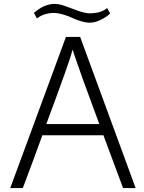

<svg xmlns="http://www.w3.org/2000/svg" viewBox="-20 -958 734 978"><path d="M315.9 -770H388.2L670.9 0H606.9L506.8 -269H195.8Q144.5 -127.4 96.2 0H32.2ZM350.1 -705.1Q334 -642.6 215.8 -326.2H485.8Q434.6 -463.4 400.6 -558.1Q366.7 -652.8 358.4 -678.7ZM525.9 -917 541 -889.2Q536.1 -884.3 527.1 -877Q518.1 -869.6 492.7 -856.9Q467.3 -844.2 444.8 -842.8Q422.4 -841.3 396 -848.9Q369.6 -856.4 348.9 -866.5Q328.1 -876.5 300.5 -884.5Q272.9 -892.6 249 -892.1Q200.2 -889.6 168 -863.8Q164.6 -871.1 160.2 -878.7Q155.8 -886.2 152.8 -892.1Q154.8 -894 158.2 -897Q161.6 -899.9 172.1 -907.5Q182.6 -915 193.4 -920.9Q204.1 -926.8 219.5 -931.9Q234.9 -937 249 -938Q276.4 -939.9 310.3 -927.7Q344.2 -915.5 379.6 -902.3Q415 -889.2 444.8 -890.1Q497.6 -892.6 525.9 -917Z"/></svg>

Font: Junction Light
Style: Regular
Weight: 300
Designer: Caroline Hadilaksono
Foundry: Caroline Hadilaksono
Version: Version 1.002